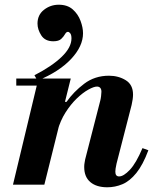

<svg xmlns="http://www.w3.org/2000/svg" viewBox="-20 -783 649 814"><path d="M139 -441 126 -464Q200 -502 241.5 -542Q283 -582 283 -620Q283 -635 278 -641.5Q273 -648 268 -648Q261 -648 255.5 -638Q250 -628 239.5 -618Q229 -608 206 -608Q171 -608 155 -633Q139 -658 139 -683Q139 -720 166.5 -741.5Q194 -763 229 -763Q266 -763 288.5 -743Q311 -723 321.5 -694.5Q332 -666 332 -642Q332 -587 281.5 -533Q231 -479 139 -441ZM435 11Q389 11 363 -11Q337 -33 337 -75Q337 -85 338.5 -92.5Q340 -100 341 -107L405 -356Q407 -363 408.5 -375Q410 -387 410 -394Q410 -405 405 -410.5Q400 -416 391 -416Q378 -416 354.5 -403Q331 -390 305.5 -365.5Q280 -341 258 -306.5Q236 -272 224 -229L255 -351H262Q292 -394 337 -428Q382 -462 442 -462Q482 -462 513 -443Q544 -424 544 -382Q544 -364 538 -338L474 -89Q471 -76 470 -68Q469 -60 469 -55Q469 -35 485 -35Q504 -35 530.5 -63Q557 -91 584 -155L609 -146Q586 -84 558 -49.5Q530 -15 499 -2Q468 11 435 11ZM35 0 143 -450H280L168 0ZM49 -420V-450H268V-420Z"/></svg>

Font: Libre Bodoni
Style: Bold Italic
Weight: 700
Italic angle: -13°
Version: Version 2.005;gftools[0.9.23]